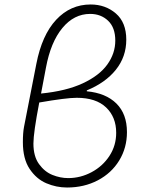

<svg xmlns="http://www.w3.org/2000/svg" viewBox="-20 -823 632 856"><path d="M82 -189Q82 -231 87 -257L142 -538Q167 -667 230.5 -735Q294 -803 384 -803Q450 -803 496.5 -763Q543 -723 543 -646Q543 -570 496.5 -512Q450 -454 367 -420V-416Q452 -408 499 -361.5Q546 -315 546 -234Q546 -164 511.5 -107.5Q477 -51 416 -19Q355 13 279 13Q231 13 186.5 -6Q142 -25 112 -70Q82 -115 82 -189ZM498 -231Q498 -301 453 -344Q408 -387 322 -387Q276 -387 155 -366Q129 -231 129 -183Q129 -126 154 -91.5Q179 -57 214 -43Q249 -29 284 -29Q339 -29 388.5 -55.5Q438 -82 468 -128Q498 -174 498 -231ZM494 -642Q494 -700 462 -730.5Q430 -761 382 -761Q310 -761 258 -698Q206 -635 185 -522L163 -406Q275 -417 349 -451.5Q423 -486 458.5 -535.5Q494 -585 494 -642Z"/></svg>

Font: Nebula Sans Light
Style: Regular
Weight: 300
Italic angle: -9°
Designer: Paul D. Hunt for Adobe (as Source Sans)
Foundry: Nebula Entertainment & Broadcasting LLC
Version: Version 1.010